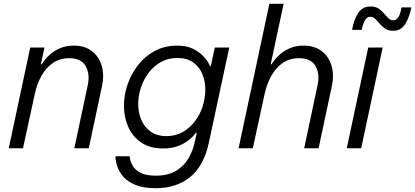

<svg xmlns="http://www.w3.org/2000/svg" viewBox="-20 -780 2184 1010"><path d="M26 0 139 -530H214L195 -442H200Q203 -448 214.5 -463.5Q226 -479 246.5 -496.5Q267 -514 297.5 -527Q328 -540 368 -540Q426 -540 463.5 -511Q501 -482 515 -434Q529 -386 517 -329L447 0H371L442 -334Q454 -391 430.5 -432.5Q407 -474 344 -474Q295 -474 258 -448.5Q221 -423 197.5 -380Q174 -337 163 -286L101 0Z M800 210Q734 210 693 193Q652 176 630 151Q608 126 599 101Q590 76 588.5 59Q587 42 587 42H662Q662 42 664.5 57.5Q667 73 678.5 93Q690 113 718.5 128.5Q747 144 800 144Q865 144 907 118Q949 92 972 52Q995 12 1004 -31L1015 -81H1010Q1010 -81 1000 -68.5Q990 -56 969 -40Q948 -24 915.5 -11.5Q883 1 838 1Q768 1 722.5 -30.5Q677 -62 654.5 -113Q632 -164 632 -224Q632 -280 651 -335.5Q670 -391 706 -437.5Q742 -484 794 -512Q846 -540 912 -540Q962 -540 995 -523.5Q1028 -507 1048 -486Q1068 -465 1076.5 -448.5Q1085 -432 1085 -432H1089L1110 -530H1186L1079 -31Q1053 92 980.5 151Q908 210 800 210ZM856 -64Q904 -64 942 -86Q980 -108 1006.5 -143.5Q1033 -179 1046.5 -222Q1060 -265 1060 -308Q1060 -352 1044.5 -390Q1029 -428 996.5 -451.5Q964 -475 913 -475Q864 -475 826 -453.5Q788 -432 761.5 -396.5Q735 -361 721 -318Q707 -275 707 -233Q707 -188 723 -150Q739 -112 772 -88Q805 -64 856 -64Z M1235 0 1397 -760H1472L1404 -442H1409Q1412 -448 1423.5 -463.5Q1435 -479 1455.5 -496.5Q1476 -514 1506.5 -527Q1537 -540 1577 -540Q1635 -540 1672.5 -511Q1710 -482 1724 -434Q1738 -386 1726 -329L1656 0H1580L1651 -334Q1663 -391 1639.5 -432.5Q1616 -474 1553 -474Q1504 -474 1467 -448.5Q1430 -423 1406.5 -380Q1383 -337 1372 -286L1310 0Z M2047 -618Q2023 -618 2006.5 -629Q1990 -640 1977.5 -655Q1965 -670 1953.5 -681Q1942 -692 1928 -692Q1911 -692 1900 -673.5Q1889 -655 1883 -623H1832Q1842 -678 1864.5 -712Q1887 -746 1929 -746Q1955 -746 1971.5 -735Q1988 -724 2000 -709.5Q2012 -695 2023.5 -684Q2035 -673 2049 -673Q2081 -673 2092 -741H2144Q2133 -687 2111 -652.5Q2089 -618 2047 -618ZM1804 0 1917 -530H1993L1880 0Z"/></svg>

Font: Be Vietnam Pro Light
Style: Italic
Weight: 300
Italic angle: -12°
Designer: Lam Bao, Tony Le, Vietanh Nguyen
Foundry: Yellow Type Foundry
Version: Version 1.002; ttfautohint (v1.8.3)